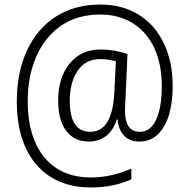

<svg xmlns="http://www.w3.org/2000/svg" viewBox="-20 -733 833 845"><path d="M740 -353Q740 -284 724 -229Q708 -174 675 -142Q642 -110 593 -110Q550 -110 525.5 -136.5Q501 -163 498 -207H494Q478 -158 446 -134Q414 -110 371 -110Q307 -110 271.5 -157Q236 -204 236 -290Q236 -392 286.5 -453.5Q337 -515 421 -515Q455 -515 486.5 -509.5Q518 -504 541 -495L533 -313Q532 -296 531 -278.5Q530 -261 530 -248Q530 -199 546.5 -176Q563 -153 595 -153Q643 -153 667.5 -207Q692 -261 692 -354Q692 -451 659 -521.5Q626 -592 565 -630.5Q504 -669 421 -669Q320 -669 249 -620Q178 -571 140 -485Q102 -399 102 -287Q102 -184 134 -109Q166 -34 228 7Q290 48 380 48Q428 48 474.5 37Q521 26 558 9V56Q522 73 477 82.5Q432 92 380 92Q277 92 204 46.5Q131 1 92.5 -83.5Q54 -168 54 -285Q54 -416 99.5 -512.5Q145 -609 227.5 -661Q310 -713 421 -713Q518 -713 590 -668.5Q662 -624 701 -542.5Q740 -461 740 -353ZM287 -289Q287 -153 377 -153Q474 -153 483 -323L490 -463Q476 -467 458.5 -470Q441 -473 421 -473Q357 -473 322 -422Q287 -371 287 -289Z"/></svg>

Font: Noto Sans Thai Looped SemiCondensed Light
Style: Regular
Weight: 300
Width: 4
Designer: Sasikarn Vongin, Ben Mitchell
Foundry: The Fontpad Ltd
Version: Version 1.001; ttfautohint (v1.8.4.7-5d5b)